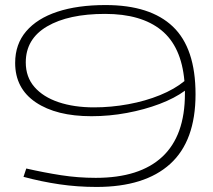

<svg xmlns="http://www.w3.org/2000/svg" viewBox="-20 -730 845 760"><path d="M362 10Q286 10 215 -0.5Q144 -11 73 -30L84 -63Q154 -47 221.5 -36.5Q289 -26 359 -26Q533 -26 622.5 -109.5Q712 -193 712 -359Q712 -365 712 -371Q671 -341 611.5 -318.5Q552 -296 482.5 -283Q413 -270 342 -270Q203 -270 121.5 -325Q40 -380 40 -481Q40 -555 83.5 -606Q127 -657 207 -683.5Q287 -710 398 -710Q575 -710 664.5 -624.5Q754 -539 754 -357Q754 -172 653.5 -81Q553 10 362 10ZM82 -483Q82 -425 116.5 -385.5Q151 -346 212 -325.5Q273 -305 352 -305Q420 -305 488 -317.5Q556 -330 613.5 -353.5Q671 -377 710 -409Q698 -546 618.5 -610.5Q539 -675 396 -675Q251 -675 166.5 -625.5Q82 -576 82 -483Z"/></svg>

Font: Georama Extended ExtraLight
Style: Regular
Weight: 200
Width: 7
Designer: Jean-Baptiste Levee
Foundry: Production Type
Version: Version 1.000